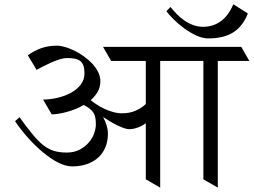

<svg xmlns="http://www.w3.org/2000/svg" viewBox="-20 -859 1162 879"><path d="M647.5 -294.9Q630.9 -282.2 610.1 -274.9Q589.4 -267.6 571.8 -267.6Q562 -267.6 548.3 -272.2Q534.7 -276.9 518.8 -284.4Q502.9 -292 485.8 -302Q468.8 -312 452.1 -323.2Q461.9 -304.7 468 -285.2Q474.1 -265.6 474.1 -247.6Q474.1 -213.4 462.9 -185.8Q451.7 -158.2 430.4 -138.4Q409.2 -118.7 378.7 -107.9Q348.1 -97.2 309.6 -97.2Q280.8 -97.2 246.3 -114.7Q211.9 -132.3 177 -161.4Q142.1 -190.4 108.9 -227.5Q75.7 -264.6 48.8 -304.2L69.3 -322.3Q102.5 -276.9 127.7 -245.8Q152.8 -214.8 176.5 -195.8Q200.2 -176.8 225.6 -168.7Q251 -160.6 285.2 -160.6Q319.3 -160.6 344.5 -173.8Q369.6 -187 386.2 -206.3Q402.8 -225.6 410.9 -248Q418.9 -270.5 418.9 -289.1Q418.9 -306.2 416.7 -319.1Q414.6 -332 408.2 -342.3Q401.9 -352.5 391.1 -361.1Q380.4 -369.6 363.3 -378.4Q344.2 -367.2 323.7 -359.1Q303.2 -351.1 283.7 -345.9Q264.2 -340.8 246.8 -338.1Q229.5 -335.4 216.8 -335.4L177.2 -403.3Q208.5 -403.3 241.9 -410.9Q275.4 -418.5 303.2 -433.3Q331.1 -448.2 348.9 -470.7Q366.7 -493.2 366.7 -523.4Q366.7 -543.9 362.3 -557.4Q357.9 -570.8 348.4 -578.9Q338.9 -586.9 323.7 -590.1Q308.6 -593.3 287.1 -593.3Q272.5 -593.3 253.4 -587.4Q234.4 -581.5 215.1 -573Q195.8 -564.5 177.7 -555.2Q159.7 -545.9 147.5 -539.1L107.4 -606Q138.2 -627.9 169.9 -638.9Q201.7 -649.9 240.7 -649.9Q256.8 -649.9 277.8 -643.8Q298.8 -637.7 320.8 -627Q342.8 -616.2 364 -601.1Q385.3 -585.9 402.1 -567.9Q418.9 -549.8 429.2 -529.3Q439.5 -508.8 439.5 -487.3Q439.5 -460.4 427.2 -439Q415 -417.5 395 -400.4Q406.2 -391.1 422.4 -380.6Q438.5 -370.1 457.5 -361.1Q476.6 -352.1 497.6 -346.2Q518.6 -340.3 540 -340.3Q573.7 -340.3 601.3 -352.5Q628.9 -364.7 647.5 -382.8V-580.1H488.8L451.7 -644.5H1084.5L1121.6 -580.1H977.1V0L911.1 -38.1V-580.1H713.4V0L647.5 -38.1ZM760.3 -827.1Q773.4 -811 789.1 -794.9Q804.7 -778.8 823.5 -765.6Q842.3 -752.4 863.8 -744.4Q885.3 -736.3 909.7 -736.3Q955.6 -736.3 990.7 -761.7Q1025.9 -787.1 1048.3 -839.4L1114.7 -797.4Q1091.8 -738.8 1047.9 -710.9Q1003.9 -683.1 933.6 -683.1Q907.7 -683.1 878.7 -696.5Q849.6 -710 823 -729.5Q796.4 -749 774.9 -770.5Q753.4 -792 741.7 -807.6Z"/></svg>

Font: Kurinto Seri
Style: Regular
Weight: 400
Designer: Kurinto was developed by Clint Goss from a range of fonts that are compatible with the SIL Open Font License Version 1.1
Foundry: Clinton F. Goss
Version: Version 2.196; July 25, 2020